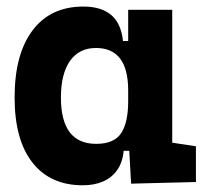

<svg xmlns="http://www.w3.org/2000/svg" viewBox="-20 -547 626 577"><path d="M228.5 9.8Q131.3 9.8 77.6 -58.3Q23.9 -126.5 23.9 -253.9Q23.9 -384.3 77.9 -455.8Q131.8 -527.3 230.5 -527.3Q284.7 -527.3 314.5 -501.7Q344.2 -476.1 349.6 -423.8H395.5L365.2 -274.9Q365.2 -338.9 341.1 -370.8Q316.9 -402.8 268.1 -402.8Q217.8 -402.8 190.4 -364Q163.1 -325.2 163.1 -253.9Q163.1 -114.7 269 -114.7Q322.8 -114.7 344 -146.7Q365.2 -178.7 365.2 -242.7V-267.1L400.4 -93.8H351.6Q348.6 -59.6 332.5 -36.4Q316.4 -13.2 290 -1.7Q263.7 9.8 228.5 9.8ZM374 4.9 365.2 -151.9V-254.4H497.6V-118.2L568.8 -107.4V0ZM365.2 -211.4V-517.6H497.6V-212.4Z"/></svg>

Font: Cascadia Code PL
Style: Regular
Weight: 400
Monospace: yes
Designer: Aaron Bell
Foundry: Saja Typeworks
Version: Version 2102.003